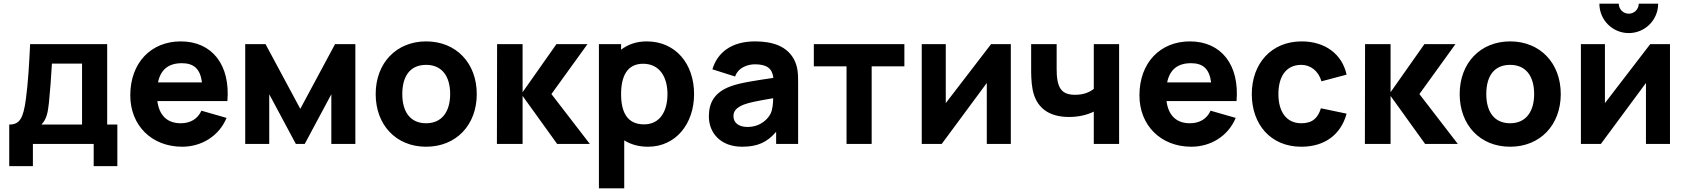

<svg xmlns="http://www.w3.org/2000/svg" viewBox="-20 -779 9127 1039"><path d="M158 120V0H487V120H615V-105H560V-540H143C138 -435 132 -331 120 -242C106 -139 87 -105 30 -105V120ZM204 -105C231 -133 239 -166 245 -225C251 -286 257 -362 261 -435H424V-105Z M966 15C1070 15 1165 -42 1206 -141L1070 -180C1050 -136 1011 -112 958 -112C884.5 -112 841.5 -155 831.5 -232H1210.5C1227 -428 1128 -555 958 -555C798 -555 685 -440 685 -263C685 -101 800 15 966 15ZM964 -437C1029.5 -437 1063.5 -406 1073 -333H835C849 -401.5 891 -437 964 -437Z M1437 0V-269L1581 0H1629L1773 -269V0H1903V-540H1793L1605 -190L1417 -540H1307V0Z M2286 15C2448 15 2560 -102 2560 -270C2560 -437 2449 -555 2286 -555C2126 -555 2013 -439 2013 -270C2013 -103 2123 15 2286 15ZM2286 -112C2201 -112 2157 -173 2157 -270C2157 -364 2197 -428 2286 -428C2372 -428 2416 -366 2416 -270C2416 -177 2373 -112 2286 -112Z M2808 0V-260L2995 0H3172L2964 -270L3159 -540H2991L2808 -280V-540H2670L2669 0Z M3358 240V-19.5C3393 2.5 3436 15 3487 15C3636 15 3736 -108 3736 -270C3736 -435 3635 -555 3480 -555C3424 -555 3377.5 -538.5 3341 -510V-540H3221V240ZM3465 -106C3374 -106 3341 -172 3341 -270C3341 -368 3375 -434 3460 -434C3551 -434 3592 -360 3592 -270C3592 -179 3553 -106 3465 -106Z M3996 15C4079 15 4132 -9 4180 -66V0H4299V-330C4299 -379 4298 -417 4277 -457C4239 -529 4161 -555 4066 -555C3936 -555 3862 -493 3835 -404L3958 -365C3975 -414 4026 -431 4066 -431C4130 -431 4159.5 -408 4165 -357.5C4063.5 -342.5 3986 -331 3934 -312C3847 -280 3816 -224 3816 -149C3816 -59 3880 15 3996 15ZM4025 -92C3978 -92 3949 -114 3949 -151C3949 -178 3965 -197 4005 -213C4036 -224.5 4073 -232 4164 -247.5C4163.5 -221.5 4161.5 -187.5 4150 -164C4139 -141 4100 -92 4025 -92Z M4697 0V-420H4874V-540H4384V-420H4561V0Z M5343 -540 5098 -221V-540H4968V0H5076L5320 -330V0H5450V-540Z M6036 0V-540H5899V-298C5876 -280 5844 -266 5798 -266C5744 -266 5717 -285 5705 -332C5698 -360 5698 -392 5698 -405V-540H5560V-405C5560 -385 5560 -335 5568 -294C5587 -198 5653 -146 5765 -146C5814 -146 5861 -156 5899 -175V0Z M6427 15C6531 15 6626 -42 6667 -141L6531 -180C6511 -136 6472 -112 6419 -112C6345.5 -112 6302.5 -155 6292.5 -232H6671.5C6688 -428 6589 -555 6419 -555C6259 -555 6146 -440 6146 -263C6146 -101 6261 15 6427 15ZM6425 -437C6490.5 -437 6524.5 -406 6534 -333H6296C6310 -401.5 6352 -437 6425 -437Z M7022 15C7147 15 7236 -49 7267 -164L7128 -193C7112 -141 7083 -112 7022 -112C6940 -112 6898 -176 6898 -270C6898 -360 6936 -428 7022 -428C7072 -428 7115 -395 7131 -339L7267 -375C7243 -486 7151 -555 7024 -555C6859 -555 6754 -434 6754 -270C6754 -108 6854 15 7022 15Z M7505 0V-260L7692 0H7869L7661 -270L7856 -540H7688L7505 -280V-540H7367L7366 0Z M8152 15C8314 15 8426 -102 8426 -270C8426 -437 8315 -555 8152 -555C7992 -555 7879 -439 7879 -270C7879 -103 7989 15 8152 15ZM8152 -112C8067 -112 8023 -173 8023 -270C8023 -364 8063 -428 8152 -428C8238 -428 8282 -366 8282 -270C8282 -177 8239 -112 8152 -112Z M8794 -600C8882 -600 8953 -671 8953 -759H8848C8848 -729 8824 -705 8794 -705C8764 -705 8740 -729 8740 -759H8635C8635 -671 8706 -600 8794 -600ZM8910 -540 8665 -221V-540H8535V0H8643L8887 -330V0H9017V-540Z"/></svg>

Font: Manrope ExtraBold
Style: Regular
Weight: 800
Designer: Mikhail Sharanda
Foundry: Mikhail Sharanda
Version: Version 4.505